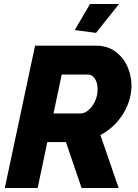

<svg xmlns="http://www.w3.org/2000/svg" viewBox="-20 -938 687 958"><path d="M4 0 155 -710H460Q516 -710 555.5 -681Q595 -652 615.5 -606.5Q636 -561 636 -510Q636 -461 616.5 -413.5Q597 -366 562 -327Q527 -288 481 -264L572 0H387L309 -229H216L168 0ZM383 -372Q402 -372 421.5 -388.5Q441 -405 454 -432.5Q467 -460 467 -493Q467 -526 453 -546Q439 -566 419 -566H288L247 -372ZM459 -774 353 -788 429 -918H574Z"/></svg>

Font: Raleway ExtraBold
Style: Italic
Weight: 800
Italic angle: -12°
Designer: Matt McInerney, Pablo Impallari, Rodrigo Fuenzalida
Foundry: Matt McInerney, Pablo Impallari, Rodrigo Fuenzalida
Version: Version 4.026